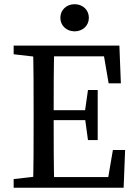

<svg xmlns="http://www.w3.org/2000/svg" viewBox="-20 -884 643 904"><path d="M44.3 0H185.5V-55.8H175.2L44.3 -40.8V0ZM135.3 0H235.7C232.7 -103 232.7 -207 232.7 -321.5V-359.3C232.7 -464.3 232.7 -568.3 235.7 -669.3H135.3C138.3 -566.3 138.3 -462.3 138.3 -359.3V-310C138.3 -205 138.3 -101 135.3 0ZM185.5 0H562.1L569.1 -177.7H511.5L484.6 -20.3L519.6 -50.3H185.5V0ZM185.5 -318.5H411.2V-365.2H185.5V-318.5ZM394.2 -224.5H440V-460.2H394.2L379.2 -354.8V-334.9L394.2 -224.5ZM44.3 -628.5 175.2 -613.5H185.5V-669.3H44.3V-628.5ZM491.5 -491.6H549.1L542.1 -669.3H185.5V-618.9H499.6L464.6 -648.9L491.5 -491.6ZM331.3 -736.4C368.9 -736.4 398.4 -762.8 398.4 -800.3C398.4 -837.8 368.9 -864.2 331.3 -864.2C293.7 -864.2 264.2 -837.8 264.2 -800.3C264.2 -762.8 293.7 -736.4 331.3 -736.4Z"/></svg>

Font: Source Serif Variable
Style: Regular
Weight: 389
Designer: Frank Grießhammer
Foundry: Adobe Systems Incorporated
Version: Version 3.001;hotconv 1.0.111;makeotfexe 2.5.65597